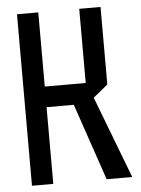

<svg xmlns="http://www.w3.org/2000/svg" viewBox="-52 -749 581 790"><g transform="rotate(-5 239.0 -354.0)"><path d="M356.4 0 246.8 -321.6 320.7 -370.2 461.7 -1V0ZM48 0V-708.3H136V0ZM136 -316.8V-402H305.1V-316.8ZM305.1 -316.8V-708.3H393.1V-388.2L306.1 -316.8Z"/></g></svg>

Font: Foldit Thin
Style: Regular
Weight: 100
Designer: Sophia Tai
Foundry: Sophia Tai
Version: Version 1.003